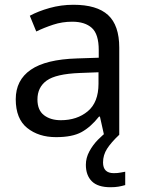

<svg xmlns="http://www.w3.org/2000/svg" viewBox="-20 -565 601 805"><path d="M288 -545Q386 -545 433 -502Q480 -459 480 -365V0H416L399 -76H395Q360 -32 321.5 -11Q283 10 215 10Q142 10 94 -28.5Q46 -67 46 -149Q46 -229 109 -272.5Q172 -316 303 -320L394 -323V-355Q394 -422 365 -448Q336 -474 283 -474Q241 -474 203 -461.5Q165 -449 132 -433L105 -499Q140 -518 188 -531.5Q236 -545 288 -545ZM314 -259Q214 -255 175.5 -227Q137 -199 137 -148Q137 -103 164.5 -82Q192 -61 235 -61Q303 -61 348 -98.5Q393 -136 393 -214V-262ZM412 116Q412 161 457 161Q474 161 485.5 158.5Q497 156 505 155V211Q491 215 477 217.5Q463 220 443 220Q390 220 365 195Q340 170 340 126Q340 97 354.5 70Q369 43 390.5 21Q412 -1 432 -15L480 0Q446 32 429 58.5Q412 85 412 116Z"/></svg>

Font: Noto Sans Tifinagh Azawagh
Style: Regular
Weight: 400
Designer: JamraPatel
Foundry: JamraPatel LLC
Version: Version 2.006; ttfautohint (v1.8.4.7-5d5b)